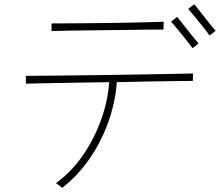

<svg xmlns="http://www.w3.org/2000/svg" viewBox="-20 -855 1041 909"><path d="M894 -507 893 -472Q857 -472 800.5 -471Q744 -470 675 -469Q606 -468 533 -466Q526 -369 492 -275Q458 -181 402.5 -101.5Q347 -22 275 34L245 12Q318 -41 372 -119Q426 -197 458.5 -287.5Q491 -378 497 -466Q415 -465 337.5 -463.5Q260 -462 198.5 -461Q137 -460 103 -459L102 -496Q135 -496 194.5 -496.5Q254 -497 329.5 -498Q405 -499 486.5 -500Q568 -501 646 -502.5Q724 -504 789 -505Q854 -506 894 -507ZM755 -752 754 -715Q720 -715 667 -714.5Q614 -714 552.5 -713Q491 -712 428.5 -711.5Q366 -711 312.5 -710Q259 -709 224 -708V-744Q259 -744 312.5 -744.5Q366 -745 428 -745.5Q490 -746 552 -747Q614 -748 667 -749.5Q720 -751 755 -752ZM920 -649 891 -627Q880 -643 860.5 -667.5Q841 -692 821.5 -715.5Q802 -739 790 -753L819 -775Q832 -759 850.5 -735Q869 -711 888 -687.5Q907 -664 920 -649ZM1001 -709 972 -687Q961 -703 941.5 -727.5Q922 -752 902.5 -775.5Q883 -799 871 -813L900 -835Q913 -819 931.5 -795Q950 -771 969 -747.5Q988 -724 1001 -709Z"/></svg>

Font: Zen Kaku Gothic Antique Light
Style: Regular
Weight: 300
Designer: Yoshimichi Ohira
Foundry: Positype
Version: Version 1.001